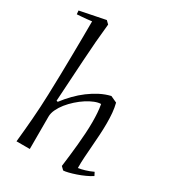

<svg xmlns="http://www.w3.org/2000/svg" viewBox="-191 -859 870 970"><g transform="rotate(30 244.0 -374.5)"><path d="M160.2 -742.2Q148.9 -637.7 142.1 -523.7Q135.3 -409.7 127 -278.8L134.8 -276.9Q156.7 -305.7 182.1 -331.8Q207.5 -357.9 235.6 -378.9Q263.7 -399.9 293.7 -415.3Q323.7 -430.7 355 -438L392.1 -420.9Q398.9 -394.5 401.4 -366Q403.8 -337.4 403.8 -307.1Q403.8 -273.4 401.6 -238.5Q399.4 -203.6 396.7 -169.2Q394 -134.8 391.8 -101.6Q389.6 -68.4 390.1 -38.1Q406.7 -40.5 428.2 -46.9Q449.7 -53.2 473.1 -64L482.9 -44.9Q467.8 -34.7 445.8 -24.7Q423.8 -14.6 401.6 -7.1Q379.4 0.5 360.4 5.1Q341.3 9.8 332 9.8L314.9 -6.8Q318.8 -38.6 323 -72.5Q327.1 -106.4 330.3 -140.6Q333.5 -174.8 335.7 -208.7Q337.9 -242.7 337.9 -274.9Q337.9 -302.7 336.2 -328.1Q334.5 -353.5 330.1 -377Q314 -377 293 -368.7Q272 -360.4 250 -346.2Q228 -332 206.8 -313Q185.5 -293.9 168.9 -273.2Q152.3 -252.4 142.1 -230.7Q131.8 -209 131.8 -189V0H54.2Q61.5 -69.3 67.1 -139.4Q72.8 -209.5 75.2 -285.2Q77.1 -344.2 78.4 -402.6Q79.6 -460.9 80.3 -516.1Q81.1 -571.3 81.5 -621.8Q82 -672.4 82 -715.8Q67.9 -713.9 52.7 -712.4Q40 -710.9 24.9 -710Q9.8 -709 -2.9 -708L-4.9 -729L143.1 -758.8L160.2 -742.2Z"/></g></svg>

Font: Simonetta
Style: Italic
Weight: 400
Italic angle: -2°
Designer: Gayaneh Bagdasaryan
Foundry: BrownFox
Version: Version 1.001